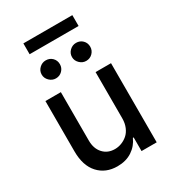

<svg xmlns="http://www.w3.org/2000/svg" viewBox="-217 -1023 1028 1146"><g transform="rotate(-30 297.0 -450.5)"><path d="M417 -226.1V-545.4H523.4V0H418.9V-94.2H413.6Q393.6 -48.3 351.6 -20.5Q309.6 7.3 250.5 7.3Q169.4 7.3 120.4 -46.4Q71.3 -100.1 71.3 -198.7V-545.4H177.7V-211.4Q177.7 -156.2 208.3 -122.8Q238.8 -89.4 288.6 -89.4Q311.5 -89.4 334 -97.9Q356.4 -106.4 375.2 -122.6Q394 -138.7 405.5 -165.8Q417 -192.9 417 -226.1ZM466.8 -909.2V-834.5H129.4V-909.2ZM193.8 -630.9Q168.9 -630.9 149.9 -649.4Q130.9 -668 130.9 -692.9Q130.9 -718.8 149.7 -736.8Q168.5 -754.9 193.8 -754.9Q220.7 -754.9 238.5 -737.1Q256.3 -719.2 256.3 -692.9Q256.3 -667.5 238.3 -649.2Q220.2 -630.9 193.8 -630.9ZM402.8 -630.9Q377.9 -630.9 358.9 -649.4Q339.8 -668 339.8 -692.9Q339.8 -718.8 358.6 -736.8Q377.4 -754.9 402.8 -754.9Q429.7 -754.9 447.5 -737.1Q465.3 -719.2 465.3 -692.9Q465.3 -667.5 447.3 -649.2Q429.2 -630.9 402.8 -630.9Z"/></g></svg>

Font: Karasuma Gothic
Style: Regular
Weight: 500
Designer: Rasmus Andersson / Ryoko Nishizuka
Foundry: Genbu
Version: Version 1.00